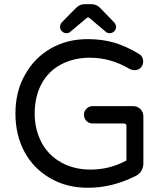

<svg xmlns="http://www.w3.org/2000/svg" viewBox="-20 -877 779 908"><path d="M264 -749Q264 -760 271 -770L338 -838Q356 -857 378 -857H415Q437 -857 455 -838L521 -770Q529 -759 529 -749Q529 -738 520 -729Q511 -720 499 -720Q487 -720 480 -727L404 -791Q401 -795 396 -795Q393 -795 389 -791L313 -727Q306 -720 294 -720Q282 -720 273 -729Q264 -738 264 -749ZM98 -523Q143 -604 220.5 -648Q298 -692 394 -692Q464 -692 521 -675Q578 -658 637 -622Q646 -618 651.5 -608Q657 -598 657 -586Q657 -569 645.5 -557Q634 -545 615 -545Q607 -545 595 -550Q547 -578 501 -591Q455 -604 403 -604Q331 -604 270 -573Q209 -541 176.5 -480.5Q144 -420 144 -340Q144 -266 176 -204Q208 -143 269 -109Q330 -75 408 -75Q499 -75 578 -118V-281Q578 -293 566 -293H418Q401 -293 389 -305Q377 -317 377 -334Q377 -351 389 -363Q401 -375 418 -375H610Q630 -375 644 -361Q658 -347 658 -327V-105Q658 -85 648.5 -69Q639 -53 620 -44Q510 11 396 11Q295 11 218 -34Q139 -79 96 -158.5Q53 -238 53 -340Q53 -444 98 -523Z"/></svg>

Font: 寒蝉全圆体
Style: Regular
Weight: 400
Designer: Warren2060
      Designed by Motoya company      

      [Varela Round]
      Joe Prince(Latin component); Avraham Cornf
Foundry: ChillType
Version: Version 3.200